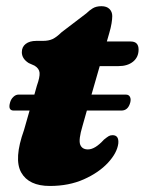

<svg xmlns="http://www.w3.org/2000/svg" viewBox="-20 -589 468 620"><path d="M12.5 -258Q15.5 -269 23.2 -276.2Q31 -283.5 39.5 -283.5H91L99 -312Q109 -340 107.8 -354Q106.5 -368 91.5 -377L72.5 -385.5Q50.5 -399.5 50.5 -420.5Q50.5 -437.5 63 -447.2Q75.5 -457 97.5 -457H118.5Q137 -457 149.5 -462.8Q162 -468.5 179 -485L259 -546Q268 -555 279.2 -562Q290.5 -569 307.5 -569Q324.5 -569 333.5 -560Q342.5 -551 342.5 -537Q342.5 -527.5 340.2 -513.5Q338 -499.5 332.5 -481L325 -455H402Q427.5 -455 427.5 -429Q427.5 -404.5 409.8 -390Q392 -375.5 362.5 -375.5H302L275.5 -283.5H386.5Q396 -283.5 399.8 -276Q403.5 -268.5 400.5 -257.5Q393.5 -232 372 -232H260.5L246.5 -182.5Q233 -137.5 239 -122Q245 -106.5 264 -106.5Q287 -106.5 315.5 -138Q326 -146.5 331.2 -149.5Q336.5 -152.5 343.5 -152.5Q364.5 -152.5 362 -125.5Q358 -95 328.5 -63.2Q299 -31.5 250.8 -10Q202.5 11.5 141 11.5Q73 11.5 48.5 -32Q24 -75.5 57.5 -169L75.5 -232H24.5Q5 -232 12.5 -258Z"/></svg>

Font: Fraunces 72pt Soft Black
Style: Italic
Weight: 900
Italic angle: -16°
Version: Version 1.000;[b76b70a41]